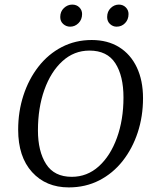

<svg xmlns="http://www.w3.org/2000/svg" viewBox="-20 -802 648 835"><path d="M279 13Q180 13 119.5 -53.5Q59 -120 59 -238Q59 -317 82 -387.5Q105 -458 147.5 -512.5Q190 -567 249 -597.5Q308 -628 379 -628Q448 -628 498 -597Q548 -566 575 -509Q602 -452 602 -375Q602 -296 579 -226Q556 -156 513.5 -102Q471 -48 411.5 -17.5Q352 13 279 13ZM292 -33Q359 -33 409.5 -78.5Q460 -124 488.5 -202.5Q517 -281 517 -378Q517 -472 481.5 -527Q446 -582 369 -582Q302 -582 251.5 -536Q201 -490 173 -411.5Q145 -333 145 -235Q145 -144 180.5 -88.5Q216 -33 292 -33ZM285 -686Q268 -686 255 -697.5Q242 -709 242 -728Q242 -752 258 -767Q274 -782 294 -782Q313 -782 325 -770Q337 -758 337 -741Q337 -717 321.5 -701.5Q306 -686 285 -686ZM487 -686Q471 -686 458.5 -697.5Q446 -709 446 -728Q446 -752 461.5 -767Q477 -782 497 -782Q515 -782 527 -770Q539 -758 539 -741Q539 -717 524 -701.5Q509 -686 487 -686Z"/></svg>

Font: Lisu Bosa Light
Style: Italic
Weight: 300
Italic angle: -19°
Designer: David Morse, Annie Olsen, Victor Gaultney, Frank Grießhammer (Latin)
Foundry: SIL International
Version: Version 2.000